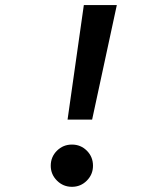

<svg xmlns="http://www.w3.org/2000/svg" viewBox="-20 -718 626 748"><path d="M243.2 -252 306.6 -698.2H435.1L338.9 -252ZM260.3 9.8Q226.1 9.8 201.9 -14.4Q177.7 -38.6 177.7 -72.3Q177.7 -106.9 201.9 -130.9Q226.1 -154.8 260.3 -154.8Q294.4 -154.8 318.4 -130.9Q342.3 -106.9 342.3 -72.3Q342.3 -38.6 318.4 -14.4Q294.4 9.8 260.3 9.8Z"/></svg>

Font: Cascadia Code NF SemiBold
Style: Italic
Weight: 600
Italic angle: -10°
Monospace: yes
Designer: Aaron Bell
Foundry: Saja Typeworks
Version: Version 2404.023; ttfautohint (v1.8.4)